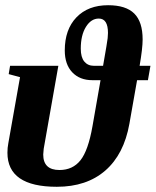

<svg xmlns="http://www.w3.org/2000/svg" viewBox="-20 -714 603 744"><path d="M511.2 -403.3 481.4 -234.4Q460.4 -116.2 388.2 -53.2Q315.9 9.8 200.2 9.8Q8.8 9.8 8.8 -122.1Q8.8 -141.6 12.2 -158.7L57.6 -415L13.7 -426.8L19 -459H206.1L149.4 -137.7L147.5 -115.2Q147.5 -55.2 210.4 -55.2Q261.7 -55.2 291.7 -92.8Q321.8 -130.4 338.4 -225.1L369.6 -403.3H337.9Q289.1 -403.3 260 -433.8Q231 -464.4 231 -518.6Q231 -599.6 276.1 -646.7Q321.3 -693.8 398.9 -693.8Q467.8 -693.8 500.2 -661.6Q532.7 -629.4 532.7 -561Q532.7 -526.9 521 -459H563L553.2 -403.3ZM398.4 -586.4Q398.4 -642.1 362.8 -642.1Q333 -642.1 313 -609.9Q293 -577.6 293 -525.4Q293 -492.2 306.6 -475.6Q320.3 -459 343.8 -459H379.4Q396 -553.2 397.2 -566.2Q398.4 -579.1 398.4 -586.4Z"/></svg>

Font: Tinos
Style: Bold Italic
Weight: 700
Italic angle: -16.333°
Designer: Steve Matteson
Foundry: Monotype Imaging Inc.
Version: Version 1.23